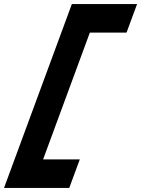

<svg xmlns="http://www.w3.org/2000/svg" viewBox="-94 -748 693 942"><path d="M508.5 -728H578.5L526.8 -588H456.8H346.8L117.5 34H227.5H297.5L245.8 174H175.8H-4.2H-74.2L-48.4 104L232.7 -658L258.5 -728H328.5Z"/></svg>

Font: Nordica Plus
Style: NordicaClassicRgObl
Weight: 500
Version: Version 1.01